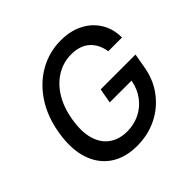

<svg xmlns="http://www.w3.org/2000/svg" viewBox="-183 -921 1114 1114"><g transform="rotate(-45 374.5 -363.5)"><path d="M608.3 -497.5Q598.7 -562.1 557 -599.6Q515.3 -637.1 442.8 -637.1Q381.4 -637.1 327.1 -605.6Q272.7 -574.2 234.2 -513.3Q195.7 -452.4 181.1 -364Q166.5 -275.6 184.8 -214.5Q203.1 -153.4 248 -121.8Q293 -90.2 356.9 -90.2Q413 -90.2 460.4 -113.3Q507.8 -136.4 540.1 -179.3Q572.4 -222.3 583.5 -281.6H404.5L420.8 -372.2H706.7L692.1 -289.4Q677.6 -197.4 627.3 -130.3Q577.1 -63.2 502.5 -26.6Q427.9 9.9 339.5 9.9Q241.1 9.9 174.5 -35.3Q108 -80.6 80.4 -164.4Q52.9 -248.2 71.7 -363.3Q90.6 -479.4 146.3 -563.2Q202.1 -647 283 -692.1Q364 -737.2 458.1 -737.2Q536.6 -737.2 595.7 -706.9Q654.8 -676.5 688 -622.5Q721.2 -568.5 721.2 -497.5Z"/></g></svg>

Font: Inter UI Medium
Style: Italic
Weight: 500
Italic angle: 9.39999°
Designer: Rasmus Andersson
Foundry: rsms
Version: 3.2;8d6f07862